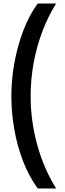

<svg xmlns="http://www.w3.org/2000/svg" viewBox="-20 -820 366 1084"><path d="M44 -278Q44 -370 61.5 -466Q79 -562 112 -648.5Q145 -735 193 -800H297Q252 -729 219.5 -643.5Q187 -558 170 -465Q153 -372 153 -278Q153 -138 190 -3Q227 132 297 244H193Q142 174 109 87Q76 0 60 -94Q44 -188 44 -278Z"/></svg>

Font: Noto Sans Malayalam Condensed SemiBold
Style: Regular
Weight: 600
Width: 3
Designer: Jelle Bosma - Monotype Design Team
Foundry: Monotype Imaging Inc.
Version: Version 2.104; ttfautohint (v1.8.4.7-5d5b)